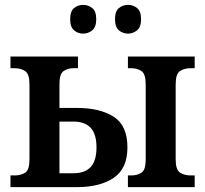

<svg xmlns="http://www.w3.org/2000/svg" viewBox="-20 -768 842 788"><path d="M506 -630Q484 -630 468 -643.5Q452 -657 452 -689Q452 -722 468 -735Q484 -748 506 -748Q526 -748 542.5 -735Q559 -722 559 -689Q559 -657 542.5 -643.5Q526 -630 506 -630ZM321 -630Q300 -630 284 -643.5Q268 -657 268 -689Q268 -722 284 -735Q300 -748 321 -748Q342 -748 358.5 -735Q375 -722 375 -689Q375 -657 358.5 -643.5Q342 -630 321 -630ZM505 0V-48H519Q544 -48 561 -59.5Q578 -71 578 -114V-422Q578 -464 561 -476Q544 -488 519 -488H505V-536H779V-488H761Q737 -488 719 -476.5Q701 -465 701 -422V-114Q701 -71 719 -59.5Q737 -48 761 -48H779V0ZM23 0V-48H41Q66 -48 83.5 -59.5Q101 -71 101 -114V-422Q101 -464 83.5 -476Q66 -488 41 -488H23V-536H300V-488H281Q257 -488 240.5 -476Q224 -464 224 -423V-325H296Q390 -325 446.5 -289Q503 -253 503 -163Q503 -76 446.5 -38Q390 0 296 0ZM224 -57H282Q328 -57 352 -82.5Q376 -108 376 -163Q376 -218 352 -243.5Q328 -269 282 -269H224Z"/></svg>

Font: Noto Serif SemiCondensed SemiBold
Style: Regular
Weight: 600
Width: 4
Designer: Monotype Design Team
Foundry: Monotype Imaging Inc.
Version: Version 2.013; ttfautohint (v1.8.4.7-5d5b)